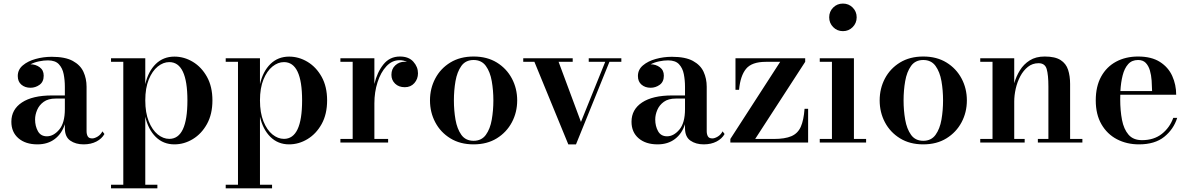

<svg xmlns="http://www.w3.org/2000/svg" viewBox="-20 -778 6486 1048"><path d="M184.5 10Q119.5 10 80.8 -23.2Q42 -56.5 42 -113.5Q42 -180.5 99.8 -218.8Q157.5 -257 264 -257H334V-304.5Q334 -340.5 327.5 -373.5Q321 -406.5 301.2 -427.5Q281.5 -448.5 241.5 -448.5Q219 -448.5 193.2 -443.2Q167.5 -438 146.5 -427Q174.5 -427 196.5 -411Q218.5 -395 218.5 -365Q218.5 -331.5 196 -315.2Q173.5 -299 146.5 -299Q116.5 -299 96.8 -315.8Q77 -332.5 77 -363Q77 -398 104.5 -421.2Q132 -444.5 174.5 -456.2Q217 -468 262.5 -468Q336 -468 377.2 -445.5Q418.5 -423 435.5 -386Q452.5 -349 452.5 -304.5V-62Q452.5 -45.5 458.8 -34Q465 -22.5 483.5 -22.5Q496 -22.5 512.8 -32.5Q529.5 -42.5 539 -61L550 -46.5Q536 -21 506.2 -5.5Q476.5 10 436 10Q393 10 363.5 -10.5Q334 -31 334 -78.5V-100Q317.5 -48.5 279 -19.2Q240.5 10 184.5 10ZM236 -34Q272 -34 303 -70.2Q334 -106.5 334 -182.5V-240H283.5Q243 -240 218.5 -222.2Q194 -204.5 182.8 -178Q171.5 -151.5 171.5 -126Q171.5 -89.5 187 -61.8Q202.5 -34 236 -34Z M586 250V230.5H653V-440.5H586V-460H773V-318.5Q789 -388.5 830.2 -428.8Q871.5 -469 932 -469Q985 -469 1032.5 -440.5Q1080 -412 1109.8 -358.5Q1139.5 -305 1139.5 -230Q1139.5 -155 1109.8 -101.2Q1080 -47.5 1032.5 -18.8Q985 10 932 10Q871.5 10 830.2 -30.5Q789 -71 773 -141V230.5H839V250ZM904 -20Q1003 -20 1003 -230Q1003 -439 904 -439Q871 -439 841 -414.8Q811 -390.5 792 -344Q773 -297.5 773 -230Q773 -162.5 792 -115.5Q811 -68.5 841 -44.2Q871 -20 904 -20Z M1212 250V230.5H1279V-440.5H1212V-460H1399V-318.5Q1415 -388.5 1456.2 -428.8Q1497.5 -469 1558 -469Q1611 -469 1658.5 -440.5Q1706 -412 1735.8 -358.5Q1765.5 -305 1765.5 -230Q1765.5 -155 1735.8 -101.2Q1706 -47.5 1658.5 -18.8Q1611 10 1558 10Q1497.5 10 1456.2 -30.5Q1415 -71 1399 -141V230.5H1465V250ZM1530 -20Q1629 -20 1629 -230Q1629 -439 1530 -439Q1497 -439 1467 -414.8Q1437 -390.5 1418 -344Q1399 -297.5 1399 -230Q1399 -162.5 1418 -115.5Q1437 -68.5 1467 -44.2Q1497 -20 1530 -20Z M2023.5 -460V-319.5Q2038 -382.5 2072.5 -426Q2107 -469.5 2163 -469.5Q2211 -469.5 2236.2 -441.2Q2261.5 -413 2261.5 -378Q2261.5 -347 2241.8 -324.5Q2222 -302 2189.5 -302Q2156.5 -302 2136.5 -321.5Q2116.5 -341 2116.5 -369.5Q2116.5 -402 2137.8 -421.5Q2159 -441 2189 -441Q2195.5 -441 2201.5 -440Q2183 -449.5 2161 -449.5Q2120 -449.5 2089 -416.2Q2058 -383 2040.8 -329.2Q2023.5 -275.5 2023.5 -214V-19.5H2098.5V0H1838V-19.5H1905V-440.5H1838V-460Z M2565 10Q2491.5 10 2438 -23Q2384.5 -56 2355.8 -110.5Q2327 -165 2327 -230Q2327 -295 2355.8 -349.5Q2384.5 -404 2438 -436.8Q2491.5 -469.5 2565 -469.5Q2638.5 -469.5 2691.8 -436.8Q2745 -404 2774 -349.5Q2803 -295 2803 -230Q2803 -165 2774 -110.5Q2745 -56 2691.8 -23Q2638.5 10 2565 10ZM2565 -9.5Q2608.5 -9.5 2632 -42Q2655.5 -74.5 2664.2 -125Q2673 -175.5 2673 -230Q2673 -284.5 2664.2 -335Q2655.5 -385.5 2632 -418Q2608.5 -450.5 2565 -450.5Q2521.5 -450.5 2498.2 -418Q2475 -385.5 2466.2 -335Q2457.5 -284.5 2457.5 -230Q2457.5 -175.5 2466.2 -125Q2475 -74.5 2498.2 -42Q2521.5 -9.5 2565 -9.5Z M3371.5 -460V-440.5H3306.5L3124 10H3082L2897 -440.5H2836V-460H3106V-440.5H3029L3151 -112.5L3283.5 -440.5H3193.5V-460Z M3569.5 10Q3504.5 10 3465.8 -23.2Q3427 -56.5 3427 -113.5Q3427 -180.5 3484.8 -218.8Q3542.5 -257 3649 -257H3719V-304.5Q3719 -340.5 3712.5 -373.5Q3706 -406.5 3686.2 -427.5Q3666.5 -448.5 3626.5 -448.5Q3604 -448.5 3578.2 -443.2Q3552.5 -438 3531.5 -427Q3559.5 -427 3581.5 -411Q3603.5 -395 3603.5 -365Q3603.5 -331.5 3581 -315.2Q3558.5 -299 3531.5 -299Q3501.5 -299 3481.8 -315.8Q3462 -332.5 3462 -363Q3462 -398 3489.5 -421.2Q3517 -444.5 3559.5 -456.2Q3602 -468 3647.5 -468Q3721 -468 3762.2 -445.5Q3803.5 -423 3820.5 -386Q3837.5 -349 3837.5 -304.5V-62Q3837.5 -45.5 3843.8 -34Q3850 -22.5 3868.5 -22.5Q3881 -22.5 3897.8 -32.5Q3914.5 -42.5 3924 -61L3935 -46.5Q3921 -21 3891.2 -5.5Q3861.5 10 3821 10Q3778 10 3748.5 -10.5Q3719 -31 3719 -78.5V-100Q3702.5 -48.5 3664 -19.2Q3625.5 10 3569.5 10ZM3621 -34Q3657 -34 3688 -70.2Q3719 -106.5 3719 -182.5V-240H3668.5Q3628 -240 3603.5 -222.2Q3579 -204.5 3567.8 -178Q3556.5 -151.5 3556.5 -126Q3556.5 -89.5 3572 -61.8Q3587.5 -34 3621 -34Z M3966.5 0V-19.5L4238.5 -440.5H4160Q4083.5 -440.5 4052.2 -402.2Q4021 -364 4014 -288H3994.5V-460H4375V-440.5L4102 -19.5H4203Q4265 -19.5 4300 -34.8Q4335 -50 4351 -86Q4367 -122 4371.5 -184H4391V0Z M4581 -608Q4549.5 -608 4527.8 -630Q4506 -652 4506 -683.5Q4506 -715 4527.8 -736.8Q4549.5 -758.5 4581 -758.5Q4612.5 -758.5 4634.2 -736.8Q4656 -715 4656 -683.5Q4656 -652 4634.2 -630Q4612.5 -608 4581 -608ZM4641 -460V-19.5H4707.5V0H4454.5V-19.5H4521V-440.5H4454.5V-460Z M5019.5 10Q4946 10 4892.5 -23Q4839 -56 4810.2 -110.5Q4781.5 -165 4781.5 -230Q4781.5 -295 4810.2 -349.5Q4839 -404 4892.5 -436.8Q4946 -469.5 5019.5 -469.5Q5093 -469.5 5146.2 -436.8Q5199.5 -404 5228.5 -349.5Q5257.5 -295 5257.5 -230Q5257.5 -165 5228.5 -110.5Q5199.5 -56 5146.2 -23Q5093 10 5019.5 10ZM5019.5 -9.5Q5063 -9.5 5086.5 -42Q5110 -74.5 5118.8 -125Q5127.5 -175.5 5127.5 -230Q5127.5 -284.5 5118.8 -335Q5110 -385.5 5086.5 -418Q5063 -450.5 5019.5 -450.5Q4976 -450.5 4952.8 -418Q4929.5 -385.5 4920.8 -335Q4912 -284.5 4912 -230Q4912 -175.5 4920.8 -125Q4929.5 -74.5 4952.8 -42Q4976 -9.5 5019.5 -9.5Z M5516 -460V-323.5Q5526.5 -361 5547 -394.2Q5567.5 -427.5 5600.8 -448.5Q5634 -469.5 5682 -469.5Q5739 -469.5 5769 -450.2Q5799 -431 5810 -397Q5821 -363 5821 -319.5V-19.5H5888V0H5645V-19.5H5702.5V-306Q5702.5 -369 5693.2 -401Q5684 -433 5649 -433Q5615.5 -433 5590.8 -413.2Q5566 -393.5 5549.2 -362Q5532.5 -330.5 5524.2 -294Q5516 -257.5 5516 -224V-19.5H5573V0H5330.5V-19.5H5397.5V-440.5H5330.5V-460Z M6197 10Q6130 10 6076.5 -18Q6023 -46 5992 -99.8Q5961 -153.5 5961 -230Q5961 -306.5 5990.5 -360Q6020 -413.5 6072.2 -441.5Q6124.5 -469.5 6192 -469.5Q6265 -469.5 6311 -440.2Q6357 -411 6378.5 -363.2Q6400 -315.5 6400 -261H6095Q6094.5 -249 6094.5 -236Q6094.5 -174.5 6104.2 -123.8Q6114 -73 6139.8 -43Q6165.5 -13 6213.5 -13Q6278.5 -13 6321.8 -47.2Q6365 -81.5 6384 -134.5H6405.5Q6386 -72.5 6334.8 -31.2Q6283.5 10 6197 10ZM6192 -450.5Q6158 -450.5 6137.8 -427.8Q6117.5 -405 6107.8 -366.5Q6098 -328 6095.5 -281H6268.5Q6268 -308.5 6266 -338.2Q6264 -368 6256.5 -393.5Q6249 -419 6233.8 -434.8Q6218.5 -450.5 6192 -450.5Z"/></svg>

Font: Bodoni Moda SemiBold
Style: Regular
Weight: 600
Designer: Owen Earl
Foundry: indestructible type
Version: Version 2.005; ttfautohint (v1.8.4.7-5d5b)